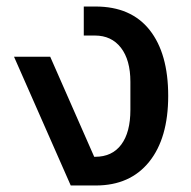

<svg xmlns="http://www.w3.org/2000/svg" viewBox="-20 -569 587 589"><path d="M23 -395H134L269 -88H272Q324 -88 352 -125.5Q380 -163 380 -232V-318Q380 -385 351 -422.5Q322 -460 271 -460H237V-549H273Q382 -549 439 -477Q496 -405 496 -275Q496 -145 437.5 -72.5Q379 0 274 0H197Z"/></svg>

Font: IBM Plex Thai Medium
Style: Regular
Weight: 500
Designer: Mike Abbink, Paul van der Laan, Pieter van Rosmalen, Ben Mitchell, Mark Frömberg
Foundry: Bold Monday
Version: Version 1.0